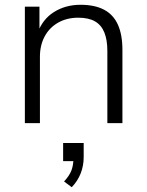

<svg xmlns="http://www.w3.org/2000/svg" viewBox="-20 -515 614 803"><path d="M84 0V-487H145V-374H136Q157 -434 205.5 -464.5Q254 -495 317 -495Q376 -495 415 -474.5Q454 -454 473 -412Q492 -370 492 -306V0H429V-302Q429 -348 416.5 -379Q404 -410 377.5 -425.5Q351 -441 307 -441Q260 -441 223.5 -420.5Q187 -400 167 -363Q147 -326 147 -278V0ZM280 268 248 244Q271 219 279 197Q287 175 287 150L304 159H244V83H330V142Q330 178 317.5 210Q305 242 280 268Z"/></svg>

Font: Nunito Sans 11pt Light
Style: Regular
Weight: 300
Version: Version 3.101;gftools[0.9.27]